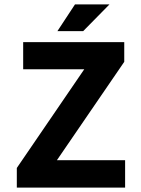

<svg xmlns="http://www.w3.org/2000/svg" viewBox="-20 -850 640 870"><path d="M240.2 -709 319.8 -830.1H476.1L356.9 -709ZM56.2 0V-88.9L361.8 -536.1H85V-659.2H543V-569.8L237.8 -124H546.9V0Z"/></svg>

Font: Office Code Pro D Bold
Style: Regular
Weight: 700
Designer: Nathan Rutzky & Paul D. Hunt
Foundry: Adobe Systems Incorporated
Version: Version 1.004;PS 001.004;hotconv 1.0.70;makeotf.lib2.5.58329